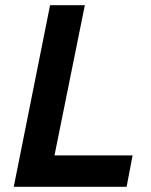

<svg xmlns="http://www.w3.org/2000/svg" viewBox="-20 -720 581 740"><path d="M190 -121H491L468 0H33L173 -700H307Z"/></svg>

Font: TypoPRO Montserrat Alternates
Style: Italic
Weight: 500
Italic angle: -11.3°
Designer: Julieta Ulanovsky
Foundry: Julieta Ulanovsky
Version: Version 6.001